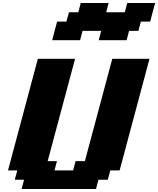

<svg xmlns="http://www.w3.org/2000/svg" viewBox="-20 -1270 1062 1290"><path d="M125 0H625L641.6 -62.5H704.1L721.2 -125H783.7L984.4 -875H734.4L550.3 -187.5H487.8L471.2 -125H346.2L362.8 -187.5H300.3L484.4 -875H234.4L33.7 -125H96.2L79.1 -62.5H141.6ZM643.1 -1000H830.6L847.2 -1062.5H909.7L926.3 -1125H988.8Q994.1 -1146 1005.4 -1187.5Q1016.6 -1229 1022.5 -1250H835L818.4 -1187.5H693.4L710 -1250H522.5L505.9 -1187.5H443.4L426.3 -1125H363.8Q357.9 -1104 346.9 -1062.3Q335.9 -1020.5 330.6 -1000H518.1L534.7 -1062.5H659.7Z"/></svg>

Font: Faithful 32x
Style: BoldOblique
Weight: 400
Foundry: Faithful Resource Pack
Version: Version 1.0; January 27, 2023